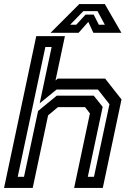

<svg xmlns="http://www.w3.org/2000/svg" viewBox="-37 -928 640 948"><path d="M-17 0 142 -749.5H283.5L237 -530.5L248.5 -540H482L563 -437L470.5 0H329L407 -368L383 -399H249L200.5 -358.5L124.5 0ZM50.5 -55H81.5L151 -380L243 -455.5H426L470 -400.5L396.5 -55H427L503.5 -413.5L446.5 -486H242.5L159 -418L218 -696H187ZM354.5 -908H480.5L562.5 -766H424L399 -820L351 -766H212.5ZM374.5 -873 309.5 -806H339.5L385.5 -856H425.5L451 -806H480.5L444.5 -873Z"/></svg>

Font: Tourney SemiBold
Style: Italic
Weight: 600
Italic angle: -12°
Version: Version 1.015